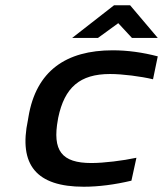

<svg xmlns="http://www.w3.org/2000/svg" viewBox="-20 -700 619 729"><path d="M88 -256 86 -244C50 -74 118 9 298 9C354 9 416 1 479 -14L498 -101C447 -90 374 -81 327 -81C214 -81 178 -128 200 -247L201 -253C225 -368 283 -419 398 -419C445 -419 515 -410 561 -399L579 -486C522 -501 464 -509 408 -509C231 -509 117 -431 88 -256ZM254 -556H352L429 -612L481 -556H579L474 -680H413Z"/></svg>

Font: LT Wave Medium
Style: Italic
Weight: 500
Designer: Daniel Lyons
Version: Version 2.5 (Glyphs App)